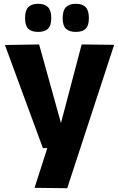

<svg xmlns="http://www.w3.org/2000/svg" viewBox="-20 -780 621 1011"><path d="M162 209 229 0H206L6 -543L186 -546L301 -132L410 -546L581 -544L334 211ZM379 -612Q345 -612 327.5 -628.5Q310 -645 310 -685Q310 -725 327.5 -742.5Q345 -760 379 -760Q414 -760 431 -742.5Q448 -725 448 -685Q448 -645 431 -628.5Q414 -612 379 -612ZM181 -612Q146 -612 129 -628.5Q112 -645 112 -685Q112 -725 129 -742.5Q146 -760 181 -760Q215 -760 232.5 -742.5Q250 -725 250 -685Q250 -645 232.5 -628.5Q215 -612 181 -612Z"/></svg>

Font: Georama
Style: Bold
Weight: 700
Designer: Jean-Baptiste Levee
Foundry: Production Type
Version: Version 1.000